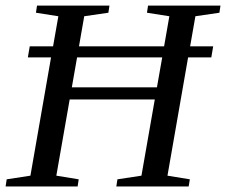

<svg xmlns="http://www.w3.org/2000/svg" viewBox="-31 -675 818 695"><path d="M-10.7 0 -6.8 -25.9 79.1 -39.1 153.8 -467.3H69.8L76.7 -507.3H161.1L180.2 -616.2L99.1 -628.9L103 -654.8H365.2L361.3 -628.9L273.9 -616.2L254.9 -507.3H563L582 -616.2L501 -628.9L504.9 -654.8H767.1L763.2 -628.9L676.3 -616.2L657.2 -507.3H740.7L733.9 -467.3H649.9L575.2 -39.1L656.2 -25.9L651.9 0H390.1L394 -25.9L481 -39.1L529.3 -314.9H221.2L172.9 -39.1L253.9 -25.9L250 0ZM537.1 -358.9 556.2 -467.3H248L229 -358.9Z"/></svg>

Font: Tinos
Style: Italic
Weight: 400
Italic angle: -16.333°
Designer: Steve Matteson
Foundry: Monotype Imaging Inc.
Version: Version 1.32